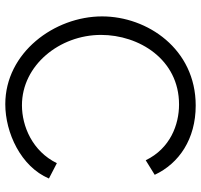

<svg xmlns="http://www.w3.org/2000/svg" viewBox="-37 -717 760 726"><g transform="rotate(90 343.0 -354.0)"><path d="M42 -360C42 -180 179 6 374 6C482 6 610 -53 655 -159L597 -189C552 -97 458 -57 378 -57C227 -57 112 -199 112 -356C112 -499 204 -651 375 -651C451 -651 541 -618 586 -525L641 -559C598 -651 506 -714 379 -714C165 -714 42 -531 42 -360Z"/></g></svg>

Font: Raleway Reg
Style: Regular
Weight: 400
Designer: Matt McInerney, Pablo Impallari, Rodrigo Fuenzalida
Foundry: Matt McInerney, Pablo Impallari, Rodrigo Fuenzalida
Version: Version 3.00 July 28, 2015